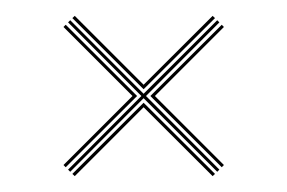

<svg xmlns="http://www.w3.org/2000/svg" viewBox="-20 -526 362 242"><path d="M65.8 -312.2 158.2 -405 65.8 -497.8 68.5 -500.5 161 -407.8 253.8 -500.5 256.5 -497.8 164 -405 256.5 -312.2 253.8 -309.5 161 -402.2 68.5 -309.5ZM60 -318 147 -405 60 -492 62.8 -494.8 152.8 -405 62.8 -315.2ZM71.2 -503.2 74.2 -506 161 -419.2 248 -506 251 -503.2 161 -413.5ZM71.2 -306.8 161 -396.5 251 -306.8 248 -304 161 -390.8 74.2 -304ZM169.5 -405 259.5 -494.8 262.2 -492 175.2 -405 262.2 -318 259.5 -315.2Z"/></svg>

Font: Big Shoulders Inline Display Thin Thin
Style: Regular
Weight: 250
Version: Version 2.002